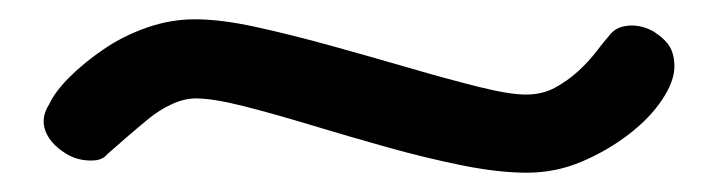

<svg xmlns="http://www.w3.org/2000/svg" viewBox="-20 -369 744 199"><path d="M182 -349Q209 -349 245.5 -341Q282 -333 323.5 -321.5Q365 -310 404.5 -298.5Q444 -287 476 -279Q508 -271 525 -271Q542 -271 555 -278Q568 -285 579 -295Q590 -305 598 -315.5Q606 -326 613 -334Q620 -342 633 -342.5Q646 -343 658 -336Q670 -328 674.5 -320Q679 -312 679 -300Q679 -285 666.5 -266Q654 -247 632 -230Q610 -213 583 -201.5Q556 -190 526 -190Q497 -190 459.5 -197.5Q422 -205 381 -216.5Q340 -228 302 -239.5Q264 -251 232.5 -259Q201 -267 183 -267Q171 -267 158 -261Q145 -255 133.5 -245.5Q122 -236 111 -226.5Q100 -217 91 -209Q87 -204 80 -203Q73 -202 64.5 -203.5Q56 -205 48 -210Q32 -220 27 -233.5Q22 -247 31 -261Q37 -274 52 -289Q67 -304 87.5 -318Q108 -332 132.5 -340.5Q157 -349 182 -349Z"/></svg>

Font: Fredoka Expanded
Style: Regular
Weight: 400
Width: 7
Designer: Ben Nathan
Foundry: Milena B. Brandão, Ben Nathan
Version: Version 2.001